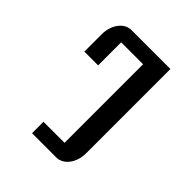

<svg xmlns="http://www.w3.org/2000/svg" viewBox="-205 -866 992 992"><g transform="rotate(45 291.5 -370.0)"><path d="M193.4 0H371.6C422.4 0 464.4 -55.2 464.4 -123V-740.2H179.7C127.9 -740.2 86.4 -685.5 86.4 -616.2V-489.3H187V-657.7H347.2V-83.5H193.4Z"/></g></svg>

Font: Atomic Age
Style: Regular
Weight: 400
Designer: James Grieshaber
Foundry: James Grieshaber
Version: Version 1.002